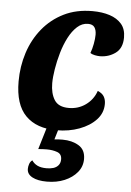

<svg xmlns="http://www.w3.org/2000/svg" viewBox="-55 -571 591 867"><g transform="rotate(5 240.5 -137.5)"><path d="M214 20Q123 20 73.5 -30Q24 -80 24 -185Q24 -253 44 -315Q64 -377 103.5 -425.5Q143 -474 199.5 -502Q256 -530 329 -530Q373 -530 407 -519Q441 -508 461 -485Q481 -462 481 -424Q481 -375 450 -352.5Q419 -330 379 -330Q370 -330 357 -332.5Q344 -335 336 -341Q343 -359 347.5 -383Q352 -407 352 -425Q352 -446 343.5 -458.5Q335 -471 314 -471Q287 -471 265 -451Q243 -431 226.5 -399Q210 -367 199 -329Q188 -291 182 -254Q176 -217 176 -190Q176 -144 194.5 -114.5Q213 -85 260 -85Q303 -85 336.5 -109Q370 -133 384 -173Q404 -165 412.5 -151Q421 -137 421 -117Q421 -76 392.5 -45.5Q364 -15 317 2.5Q270 20 214 20ZM190 255Q149 255 124.5 242Q100 229 100 205Q100 194 104 182.5Q108 171 117 165Q126 179 142 187Q158 195 184 195Q200 195 214 191Q228 187 237 176.5Q246 166 246 149Q246 125 225 117.5Q204 110 178 110Q167 110 158 110.5Q149 111 139 112L176 -11H230L208 62Q216 61 226.5 60.5Q237 60 245 60Q288 60 318.5 78.5Q349 97 349 139Q349 173 327.5 199Q306 225 270.5 240Q235 255 190 255Z"/></g></svg>

Font: Sansita Swashed Light SemiBold
Style: Regular
Weight: 600
Version: Version 1.003